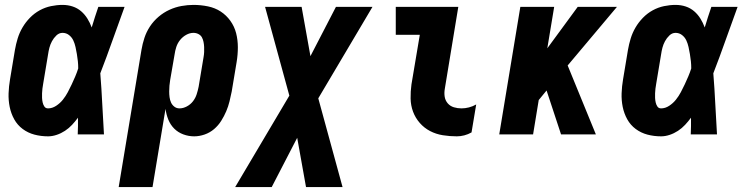

<svg xmlns="http://www.w3.org/2000/svg" viewBox="-20 -548 3040 783"><path d="M176 8Q147 8 120.5 1Q94 -6 72.5 -22Q51 -38 38 -61.5Q25 -85 19.5 -112Q14 -139 15 -167.5Q16 -196 21 -225L41 -345Q45 -368 52 -391Q59 -414 71.5 -435.5Q84 -457 102 -475.5Q120 -494 142 -506Q164 -518 188 -523Q212 -528 235 -528Q257 -528 276.5 -521.5Q296 -515 311 -502Q326 -489 336.5 -472Q347 -455 354 -436Q360 -457 367 -478Q374 -499 381 -520H488Q463 -452 439 -384Q415 -316 389 -249Q394 -187 397 -124.5Q400 -62 404 0H297Q298 -17 298 -34Q298 -51 298 -68Q287 -53 274 -39Q261 -25 245 -14.5Q229 -4 211 2Q193 8 176 8ZM176 -106Q193 -106 209 -116.5Q225 -127 236.5 -141.5Q248 -156 256.5 -172Q265 -188 272.5 -204Q280 -220 287 -236.5Q294 -253 299 -269Q299 -284 297.5 -298.5Q296 -313 293.5 -327.5Q291 -342 288 -356Q285 -370 279 -383Q273 -396 261.5 -405Q250 -414 235 -414Q221 -414 210 -403.5Q199 -393 192 -380Q185 -367 181.5 -353.5Q178 -340 176 -326L156 -206Q154 -196 153 -186.5Q152 -177 151.5 -167.5Q151 -158 151.5 -148.5Q152 -139 154 -130Q156 -121 161 -113.5Q166 -106 176 -106Z M602 215H464L557 -345Q561 -369 569 -393.5Q577 -418 591.5 -440Q606 -462 626.5 -479.5Q647 -497 671 -508Q695 -519 720 -523.5Q745 -528 769 -528Q799 -528 828 -522Q857 -516 880 -501Q903 -486 919.5 -463Q936 -440 943 -412.5Q950 -385 950 -355Q950 -325 945 -295L925 -175Q921 -155 916 -134.5Q911 -114 902.5 -94Q894 -74 882 -55Q870 -36 853 -21.5Q836 -7 814.5 0.5Q793 8 772 8Q749 8 727.5 0Q706 -8 690.5 -23.5Q675 -39 666.5 -60Q658 -81 655 -104ZM712 -106Q727 -106 742 -114Q757 -122 767 -135Q777 -148 782 -163.5Q787 -179 790 -194L810 -314Q812 -325 812.5 -335.5Q813 -346 812.5 -356.5Q812 -367 810 -377Q808 -387 803.5 -395.5Q799 -404 789.5 -409Q780 -414 769 -414Q754 -414 739.5 -406Q725 -398 714.5 -385Q704 -372 699 -356.5Q694 -341 692 -326L674 -222Q672 -210 671 -198.5Q670 -187 670 -175Q670 -163 671.5 -151.5Q673 -140 677.5 -130Q682 -120 691 -113Q700 -106 712 -106Z M939 215 1160 -158 1061 -520H1210L1246 -319L1350 -520H1499L1278 -147L1377 215H1228L1192 14L1088 215Z M1843 8Q1814 8 1786 3.5Q1758 -1 1734 -13.5Q1710 -26 1692 -46.5Q1674 -67 1664.5 -92.5Q1655 -118 1654.5 -146.5Q1654 -175 1658 -204L1692 -406H1594V-520H1849L1794 -186Q1791 -169 1793.5 -153.5Q1796 -138 1806 -126.5Q1816 -115 1831 -110.5Q1846 -106 1862 -106Q1877 -106 1892.5 -110Q1908 -114 1922 -122L1903 -8Q1889 0 1873.5 4Q1858 8 1843 8Z M2268 0 2209 -179 2177 -140 2154 0H2016L2102 -520H2240L2212 -351L2336 -520H2496L2295 -281L2410 0Z M2676 8Q2647 8 2620.5 1Q2594 -6 2572.5 -22Q2551 -38 2538 -61.5Q2525 -85 2519.5 -112Q2514 -139 2515 -167.5Q2516 -196 2521 -225L2541 -345Q2545 -368 2552 -391Q2559 -414 2571.5 -435.5Q2584 -457 2602 -475.5Q2620 -494 2642 -506Q2664 -518 2688 -523Q2712 -528 2735 -528Q2757 -528 2776.5 -521.5Q2796 -515 2811 -502Q2826 -489 2836.5 -472Q2847 -455 2854 -436Q2860 -457 2867 -478Q2874 -499 2881 -520H2988Q2963 -452 2939 -384Q2915 -316 2889 -249Q2894 -187 2897 -124.5Q2900 -62 2904 0H2797Q2798 -17 2798 -34Q2798 -51 2798 -68Q2787 -53 2774 -39Q2761 -25 2745 -14.5Q2729 -4 2711 2Q2693 8 2676 8ZM2676 -106Q2693 -106 2709 -116.5Q2725 -127 2736.5 -141.5Q2748 -156 2756.5 -172Q2765 -188 2772.5 -204Q2780 -220 2787 -236.5Q2794 -253 2799 -269Q2799 -284 2797.5 -298.5Q2796 -313 2793.5 -327.5Q2791 -342 2788 -356Q2785 -370 2779 -383Q2773 -396 2761.5 -405Q2750 -414 2735 -414Q2721 -414 2710 -403.5Q2699 -393 2692 -380Q2685 -367 2681.5 -353.5Q2678 -340 2676 -326L2656 -206Q2654 -196 2653 -186.5Q2652 -177 2651.5 -167.5Q2651 -158 2651.5 -148.5Q2652 -139 2654 -130Q2656 -121 2661 -113.5Q2666 -106 2676 -106Z"/></svg>

Font: Iosevka Heavy Oblique
Style: Regular
Weight: 900
Italic angle: -9°
Monospace: yes
Designer: Belleve Invis
Foundry: Belleve Invis
Version: Version 32.5.0; ttfautohint (v1.8.4)